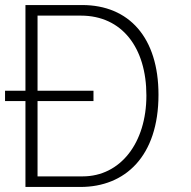

<svg xmlns="http://www.w3.org/2000/svg" viewBox="-20 -742 759 762"><path d="M301 -680C464 -680 561 -553 561 -363C561 -175 458 -42 308 -42H129V-341H351V-382H129V-680ZM299 0C477 0 609 -122 609 -366C609 -593 492 -722 306 -722H81V-382H0V-341H81V0Z"/></svg>

Font: Perun ExtraLight
Style: Regular
Weight: 200
Foundry: Copyright (c) Stefan Peev, Context Ltd, 2016
Version: Version 1.089